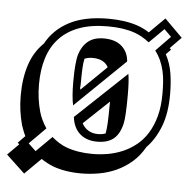

<svg xmlns="http://www.w3.org/2000/svg" viewBox="-108 -572 724 735"><g transform="rotate(5 253.5 -204.5)"><path d="M294.4 -318.4Q287.6 -332.5 272.5 -340.8Q257.3 -349.1 233.9 -349.1Q216.3 -349.1 203.1 -343.3Q199.7 -329.1 198.5 -305.9Q197.3 -282.7 197.3 -250.5Q197.3 -238.3 196.8 -234.9Q196.3 -231.4 195.8 -231.4Q196.3 -230 197.8 -224.1ZM217.8 -96.7Q226.1 -80.1 241.9 -70.3Q257.8 -60.5 279.3 -60.5Q295.9 -60.5 308.6 -65.4Q308.6 -66.9 309.1 -67.9Q314.5 -93.8 314.5 -170.9Q314.5 -183.6 314.9 -185.5Q314.5 -186.5 314.5 -188ZM11.2 114.7 -60.1 47.9 -17.1 4.9 -23.4 -1 3.4 -28.3Q-1.5 -38.1 -5.4 -48.6Q-9.3 -59.1 -12.7 -68.8Q-20 -95.2 -23.9 -123.3Q-27.8 -151.4 -27.8 -181.6Q-27.8 -248.5 -10.7 -300.3Q6.3 -352.1 43 -387.2Q73.7 -443.4 132.3 -473.6Q190.9 -503.9 281.7 -503.9Q346.2 -503.9 395 -487.3Q406.2 -483.4 417.5 -477.8Q428.7 -472.2 439.5 -465.3Q454.6 -480.5 470.9 -496.6Q487.3 -512.7 498.5 -523.9L566.9 -455.6L524.4 -412.1L530.3 -406.7L511.7 -387.7Q529.8 -353.5 535.6 -316.2Q541.5 -278.8 541.5 -236.3Q541.5 -162.6 521.5 -111.6Q501.5 -60.5 468.8 -27.3Q449.2 7.3 422.1 30.8Q395 54.2 363.3 68.6Q331.5 83 296.9 89.1Q262.2 95.2 228.5 95.2Q166 95.2 117.7 77.1H118.2Q107.9 73.2 95.7 66.7Q83.5 60.1 73.2 53.2ZM375.5 -300.3Q380.4 -274.4 380.4 -219.7Q380.4 -137.7 374.5 -110.4Q365.2 -68.8 342 -50Q318.8 -31.2 279.3 -31.2Q237.8 -31.2 212.4 -53.7Q187 -76.2 182.1 -117.7ZM175.3 -161.6Q168 -194.8 168 -250.5Q168 -326.7 177.2 -357.4Q187 -389.6 209.7 -408.4Q232.4 -427.2 270.5 -427.2Q314.9 -427.2 339.6 -405Q364.3 -382.8 366.7 -347.2ZM107.4 -34.2Q136.2 -9.3 164.6 1Q208.5 17.1 265.1 17.1Q294.4 17.1 324 12Q353.5 6.8 380.9 -4.9Q408.2 -16.6 432.1 -35.6Q456.1 -54.7 473.9 -83Q491.7 -111.3 502 -149.2Q512.2 -187 512.2 -236.3Q512.2 -259.8 510.7 -281.5Q509.3 -303.2 504.6 -323.2Q500 -343.3 491.7 -362.1Q483.4 -380.9 470.2 -398.4L525.9 -455.6L498.5 -482.9L442.4 -427.2Q414.6 -449.2 385.3 -459.5Q341.8 -474.6 281.7 -474.6Q218.3 -474.6 172.4 -457.8Q126.5 -440.9 96.7 -409.4Q66.9 -377.9 52.5 -332.8Q38.1 -287.6 38.1 -230.5Q38.1 -175.3 52.2 -125.5Q61 -95.2 81.1 -64.9L18.6 -2L47.4 25.4Z"/></g></svg>

Font: XB Kayhan Sayeh
Style: Regular
Weight: 700
Designer: Behnam
Foundry: Irmug
Version: Version 7.300 2009